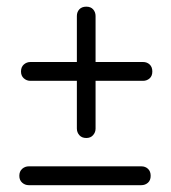

<svg xmlns="http://www.w3.org/2000/svg" viewBox="-20 -639 514 576"><path d="M43 -424.5Q43 -438 51.5 -445.5Q60 -453 71.5 -453H409Q421 -453 429 -445.5Q437 -438 437 -424.5Q437 -411 428.8 -403.8Q420.5 -396.5 409 -396.5H71Q60 -396.5 51.5 -404Q43 -411.5 43 -424.5ZM238.9 -225Q225.5 -225 218 -233.5Q210.6 -242 210.6 -253.5V-591Q210.6 -603 218 -611Q225.5 -619 238.9 -619Q252.3 -619 259.5 -610.8Q266.7 -602.5 266.7 -591V-253Q266.7 -242 259.2 -233.5Q251.8 -225 238.9 -225ZM38 -111.5Q38 -125 46.5 -132.5Q55 -140 66.5 -140H404Q416 -140 424 -132.5Q432 -125 432 -111.5Q432 -98 423.8 -90.8Q415.5 -83.5 404 -83.5H66Q55 -83.5 46.5 -91Q38 -98.5 38 -111.5Z"/></svg>

Font: Fraunces 144pt S050
Style: Bold
Weight: 700
Version: Version 1.000; ttfautohint (v1.8.3)